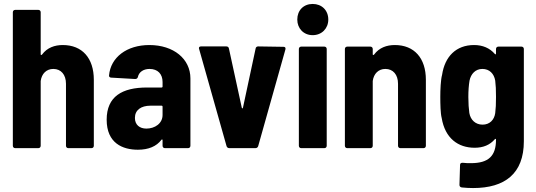

<svg xmlns="http://www.w3.org/2000/svg" viewBox="-20 -750 2716 972"><path d="M298 -522C257 -522 219 -509 193 -474C189 -470 186 -471 186 -475V-688C186 -695 181 -700 174 -700H57C50 -700 45 -695 45 -688V-12C45 -5 50 0 57 0H174C181 0 186 -5 186 -12V-340C191 -377 215 -401 250 -401C289 -401 314 -372 314 -326V-12C314 -5 319 0 326 0H443C450 0 455 -5 455 -12V-346C455 -456 396 -522 298 -522Z M736 -522C622 -522 540 -460 532 -368C531 -362 536 -357 543 -357L664 -350C671 -350 676 -353 678 -360C683 -385 706 -401 737 -401C779 -401 803 -375 803 -335V-312C803 -309 801 -307 798 -307H724C599 -307 520 -262 520 -144C520 -25 601 8 678 8C732 8 772 -9 797 -42C800 -46 803 -44 803 -40V-12C803 -5 808 0 815 0H932C939 0 944 -5 944 -12V-353C944 -452 859 -522 736 -522ZM721 -99C687 -99 663 -118 663 -153C663 -193 694 -215 742 -215H798C801 -215 803 -213 803 -210V-168C803 -125 764 -99 721 -99Z M1141 0H1273C1280 0 1285 -4 1287 -10L1425 -500C1427 -509 1423 -513 1415 -513L1287 -515C1280 -515 1275 -511 1274 -504L1210 -205C1209 -200 1205 -200 1204 -205L1139 -504C1138 -511 1133 -515 1126 -515H998C991 -515 987 -512 987 -506C987 -505 988 -504 988 -502L1127 -10C1129 -4 1134 0 1141 0Z M1563 -572C1609 -572 1642 -606 1642 -651C1642 -698 1609 -730 1563 -730C1517 -730 1485 -698 1485 -651C1485 -606 1517 -572 1563 -572ZM1505 0H1622C1629 0 1634 -5 1634 -12V-502C1634 -509 1629 -514 1622 -514H1505C1498 -514 1493 -509 1493 -502V-12C1493 -5 1498 0 1505 0Z M1979 -522C1938 -522 1900 -509 1874 -474C1870 -470 1867 -471 1867 -475V-502C1867 -509 1862 -514 1855 -514H1738C1731 -514 1726 -509 1726 -502V-12C1726 -5 1731 0 1738 0H1855C1862 0 1867 -5 1867 -12V-340C1872 -377 1896 -401 1931 -401C1970 -401 1995 -372 1995 -326V-12C1995 -5 2000 0 2007 0H2124C2131 0 2136 -5 2136 -12V-346C2136 -456 2077 -522 1979 -522Z M2491 -502V-479C2491 -475 2488 -473 2485 -477C2459 -507 2423 -522 2380 -522C2289 -522 2232 -464 2218 -371C2211 -346 2209 -295 2209 -259C2209 -225 2210 -175 2216 -153C2233 -50 2299 -2 2383 -2C2426 -2 2460 -16 2485 -45C2488 -49 2491 -47 2491 -43C2491 39 2454 76 2364 76C2351 76 2337 76 2322 74C2314 74 2309 77 2309 85L2306 186C2306 193 2310 198 2318 199C2338 201 2357 202 2375 202C2536 202 2632 129 2632 -35V-502C2632 -509 2627 -514 2620 -514H2503C2496 -514 2491 -509 2491 -502ZM2487 -177C2482 -143 2459 -119 2423 -119C2387 -119 2362 -143 2356 -178C2353 -200 2351 -226 2351 -259C2351 -291 2353 -318 2357 -342C2364 -376 2387 -401 2422 -401C2458 -401 2481 -377 2487 -342C2490 -318 2491 -296 2491 -259C2491 -223 2490 -201 2487 -177Z"/></svg>

Font: Barlow Semi Condensed
Style: Bold
Weight: 700
Width: 4
Designer: Jeremy Tribby
Foundry: Tribby Type
Version: Version 1.422;hotconv 1.0.109;makeotfexe 2.5.65596